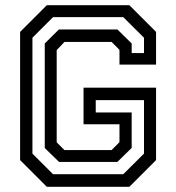

<svg xmlns="http://www.w3.org/2000/svg" viewBox="-20 -720 679 740"><path d="M160.5 0 57.5 -103V-597L160.5 -700H478.5L581.5 -597V-471H440.5V-528L410 -558.5H228.5L198.5 -527V-171.5L228.5 -141.5H410L440.5 -172V-241H302V-382H581.5V-103L478.5 0ZM184.5 -48.5H455L535 -128V-334H349V-286.5H487.5V-150L432.5 -96H207.5L152.5 -149.5V-552.5L207 -606.5H432.5L487.5 -552.5V-515.5H535V-574.5L455 -654H184.5L105 -574.5V-128Z"/></svg>

Font: Tourney Thin Medium
Style: Regular
Weight: 500
Version: Version 1.015